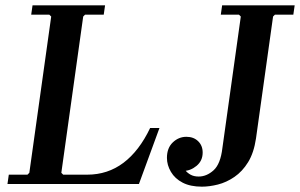

<svg xmlns="http://www.w3.org/2000/svg" viewBox="-20 -690 1125 720"><path d="M543 -210H578L501 0H8L13 -35H83L90 -42L172 -628L165 -635H97L102 -670H374L369 -635H299L292 -628L210 -42L217 -35H307Q384 -35 443 -79.5Q502 -124 543 -210ZM737 10Q694 10 665 -5Q636 -20 621 -45.5Q606 -71 606 -98Q606 -135 628 -156Q650 -177 679 -177Q706 -177 723 -160.5Q740 -144 740 -118Q740 -87 717 -68Q694 -49 667 -49Q656 -49 648 -56Q640 -63 635.5 -72.5Q631 -82 630 -90H656Q658 -83 662.5 -72.5Q667 -62 674.5 -52Q682 -42 694.5 -35Q707 -28 725 -28Q755 -28 781 -51.5Q807 -75 814 -135L883 -628H1004L940 -171Q932 -117 910.5 -82Q889 -47 859 -26.5Q829 -6 797 2Q765 10 737 10ZM813 -670H1085L1080 -635H1011L1004 -628H883L876 -635H808Z"/></svg>

Font: Brygada 1918 SemiBold
Style: Italic
Weight: 600
Italic angle: -8°
Designer: Mateusz Machalski | Borys Kosmynka | Przemek Hoffer
Foundry: NIEPODLEGLA 2018
Version: Version 3.006